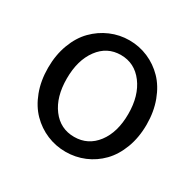

<svg xmlns="http://www.w3.org/2000/svg" viewBox="-129 -697 863 850"><g transform="rotate(30 302.5 -272.5)"><path d="M50.8 -271.5Q50.8 -336.9 71.3 -391.6Q91.8 -446.3 127 -481.9Q162.1 -517.6 207.5 -537.1Q252.9 -556.6 303.2 -556.6Q353.5 -556.6 398.9 -537.1Q444.3 -517.6 479 -481.9Q513.7 -446.3 534.2 -391.6Q554.7 -336.9 554.7 -271.5Q554.7 -205.1 534.2 -150.9Q513.7 -96.7 479 -61Q444.3 -25.4 398.9 -6.3Q353.5 12.7 303.2 12.7Q252.9 12.7 207.5 -6.3Q162.1 -25.4 127 -61Q91.8 -96.7 71.3 -150.9Q50.8 -205.1 50.8 -271.5ZM460.9 -271.5Q460.9 -364.3 417 -422.9Q373 -481.4 302.7 -481.4Q232.4 -481.4 189.5 -423.3Q146.5 -365.2 146.5 -271.5Q146.5 -177.7 189.5 -120.6Q232.4 -63.5 303.2 -63.5Q374 -63.5 417.5 -120.6Q460.9 -177.7 460.9 -271.5Z"/></g></svg>

Font: Gen Jyuu GothicX Regular
Style: Regular
Weight: 400
Designer: [Source Han Sans]
Ryoko NISHIZUKA  (kana & ideographs); Paul D. Hunt (Latin, Greek & Cyrillic); Wenlong ZHANG  (bopomofo
Version: Version 1.002.20150607